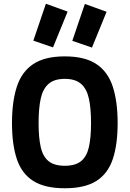

<svg xmlns="http://www.w3.org/2000/svg" viewBox="-20 -993 692 1025"><path d="M326 12Q219 12 157.5 -27Q96 -66 70 -143.5Q44 -221 44 -336Q44 -451 70 -530.5Q96 -610 157.5 -651Q219 -692 326 -692Q433 -692 494.5 -651Q556 -610 582 -530.5Q608 -451 608 -336Q608 -221 582 -143.5Q556 -66 494.5 -27Q433 12 326 12ZM326 -108Q382 -108 412.5 -132.5Q443 -157 454.5 -207.5Q466 -258 466 -336Q466 -415 454.5 -467Q443 -519 412.5 -545.5Q382 -572 326 -572Q270 -572 239.5 -545.5Q209 -519 197.5 -467Q186 -415 186 -336Q186 -258 197.5 -207.5Q209 -157 239.5 -132.5Q270 -108 326 -108ZM471 -739 366 -775 433 -972 549 -930ZM263 -740 158 -776 225 -973 341 -931Z"/></svg>

Font: Titillium Web SemiBold
Style: Regular
Weight: 600
Designer: Mohamed Gaber, Accademia di Belle Arti di Urbino
Foundry: Kief Type Foundry, Accademia di Belle Arti di Urbino
Version: Version 3.000; ttfautohint (v1.8.4)